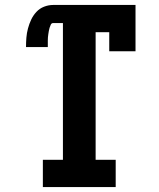

<svg xmlns="http://www.w3.org/2000/svg" viewBox="-20 -755 640 775"><path d="M153 0V-110H234V-662H195Q188 -662 185 -655.5Q182 -649 180 -642.5Q178 -636 177 -629.5Q176 -623 175 -617Q174 -611 173.5 -604.5Q173 -598 173 -591.5Q173 -585 173 -578.5Q173 -572 173 -565H85Q85 -584 86.5 -603Q88 -622 93 -640.5Q98 -659 106 -676Q114 -693 127 -707Q140 -721 158 -728Q176 -735 195 -735H527V-548H421V-625H366V-110H447V0Z"/></svg>

Font: Iosevka Slab XBdEx
Style: Regular
Weight: 800
Width: 7
Monospace: yes
Designer: Belleve Invis
Foundry: Belleve Invis
Version: Version 11.1.0; ttfautohint (v1.8.3)